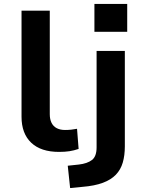

<svg xmlns="http://www.w3.org/2000/svg" viewBox="-20 -759 731 972"><path d="M279 10Q187 10 138 -36.5Q89 -83 89 -168V-705H232V-181Q232 -155 241 -137Q250 -119 267.5 -110Q285 -101 309 -101Q325 -101 340 -102.5Q355 -104 370 -107L378 -5Q354 3 331.5 6.5Q309 10 279 10ZM458 -598V-739H624V-598ZM335 193 323 80 379 74Q422 69 445.5 51Q469 33 469 -13V-501H612V-18Q612 28 601.5 64Q591 100 566.5 125.5Q542 151 500.5 166.5Q459 182 397 187Z"/></svg>

Font: Nunito Sans 7pt SemiExpanded
Style: Bold
Weight: 700
Width: 6
Designer: Vernon Adams
Foundry: Vernon Adams
Version: Version 3.101;gftools[0.9.27]